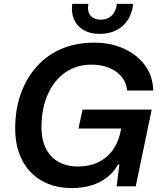

<svg xmlns="http://www.w3.org/2000/svg" viewBox="-20 -957 826 986"><path d="M348 9Q282 9 228 -12.5Q174 -34 135.5 -75Q97 -116 77 -173.5Q57 -231 58 -303Q59 -401 88.5 -480.5Q118 -560 171 -618Q224 -676 298 -707Q372 -738 463 -738Q547 -738 614.5 -708Q682 -678 723.5 -623Q765 -568 767 -492H633Q629 -532 605.5 -561.5Q582 -591 542 -608Q502 -625 450 -625Q374 -625 317 -586Q260 -547 227.5 -477Q195 -407 193 -312Q192 -261 204.5 -222Q217 -183 242 -156Q267 -129 301.5 -115.5Q336 -102 380 -102Q438 -102 482 -122.5Q526 -143 555.5 -181.5Q585 -220 597 -272L605 -310L618 -297H383L404 -394H759L677 0H579L593 -112H586Q564 -72 528.5 -45Q493 -18 447.5 -4.5Q402 9 348 9ZM490 -783Q443 -783 409.5 -802.5Q376 -822 360.5 -856.5Q345 -891 351 -937H434Q427 -899 444.5 -877.5Q462 -856 497 -856Q533 -856 555 -878.5Q577 -901 580 -937H664Q656 -865 610 -824Q564 -783 490 -783Z"/></svg>

Font: Mona Sans ExtraLight SemiBold
Style: Italic
Weight: 600
Italic angle: -11.6951°
Version: Version 2.000